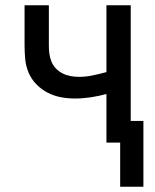

<svg xmlns="http://www.w3.org/2000/svg" viewBox="-20 -540 588 727"><path d="M435 167V0H383V-184Q353 -176 323 -171.5Q293 -167 263 -167Q236 -167 210 -172Q184 -177 160.5 -189Q137 -201 118 -220.5Q99 -240 88.5 -264.5Q78 -289 75.5 -315.5Q73 -342 73 -368V-520H165V-368Q165 -352 167 -336.5Q169 -321 175 -306.5Q181 -292 192 -280.5Q203 -269 217 -262Q231 -255 247 -252Q263 -249 278 -249Q305 -249 331 -254.5Q357 -260 383 -267V-520H475V-82H523V167Z"/></svg>

Font: Iosevka Semi-Condensed Medium
Style: Regular
Weight: 500
Monospace: yes
Designer: Belleve Invis
Foundry: Belleve Invis
Version: Version 27.3.5